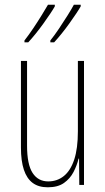

<svg xmlns="http://www.w3.org/2000/svg" viewBox="-20 -786 448 816"><path d="M337 -527V0H317L316 -112H314Q307 -83 292.5 -55Q278 -27 252 -8.5Q226 10 183 10Q144 10 119 -8.5Q94 -27 81.5 -64.5Q69 -102 69 -159V-527H95V-167Q95 -87 118.5 -51Q142 -15 185 -15Q223 -15 251.5 -38Q280 -61 295.5 -108Q311 -155 311 -228V-527ZM323 -759Q317 -748 304 -728.5Q291 -709 274.5 -686Q258 -663 241 -642Q224 -621 210 -606H194V-614Q211 -635 230.5 -664Q250 -693 267.5 -721Q285 -749 294 -766H323ZM213 -759Q207 -748 194 -728.5Q181 -709 164.5 -686Q148 -663 131 -642Q114 -621 100 -606H84V-614Q102 -637 121.5 -666Q141 -695 157.5 -722Q174 -749 184 -766H213Z"/></svg>

Font: Noto Sans Khmer ExtraCondensed Thin
Style: Regular
Weight: 250
Width: 2
Designer: Danh Hong and the Monotype Design Team
Foundry: Monotype Imaging Inc.
Version: Version 2.004